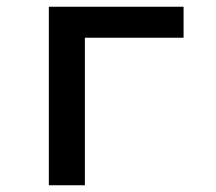

<svg xmlns="http://www.w3.org/2000/svg" viewBox="-20 -550 640 570"><path d="M125 0V-530H525V-438H232V0Z"/></svg>

Font: Iosevka Curly SmBdEx
Style: Regular
Weight: 600
Width: 7
Monospace: yes
Designer: Belleve Invis
Foundry: Belleve Invis
Version: Version 11.1.0; ttfautohint (v1.8.3)